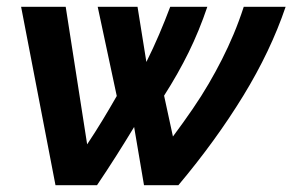

<svg xmlns="http://www.w3.org/2000/svg" viewBox="-20 -544 859 564"><path d="M42 -524H173L236 -120Q260 -156 281.5 -191.5Q303 -227 323 -262L267 -524H384L410 -362Q430 -402 447.5 -443Q465 -484 480 -524H589Q565 -453 534 -390Q503 -327 462 -263L488 -143Q520 -186 546 -224Q572 -262 593 -298Q614 -334 632 -369.5Q650 -405 666 -443Q682 -481 696 -524H819Q775 -394 694.5 -262.5Q614 -131 504 0H403L374 -171Q348 -128 321 -85.5Q294 -43 265 0H143Z"/></svg>

Font: Raleway Thin
Style: Bold Italic
Weight: 700
Italic angle: -12°
Version: Version 4.026